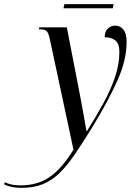

<svg xmlns="http://www.w3.org/2000/svg" viewBox="-161 -668 649 928"><path d="M-59 240Q-82 240 -104 235.5Q-126 231 -141 223L-138 213Q-125 219 -107 223.5Q-89 228 -62 228Q21 228 80 187Q139 146 194 55L80 -478Q74 -507 65.5 -516.5Q57 -526 36 -526H27L29 -536H162L225 -211Q230 -187 236 -152.5Q242 -118 248 -85.5Q254 -53 257 -34H259Q300 -99 336 -164Q372 -229 394 -292.5Q416 -356 416 -417Q416 -458 396 -473Q376 -488 345 -488Q345 -515 360 -529.5Q375 -544 395 -544Q421 -544 436 -524.5Q451 -505 451 -466Q451 -377 405.5 -276.5Q360 -176 288 -58Q240 20 202 76Q164 132 126.5 168.5Q89 205 45 222.5Q1 240 -59 240ZM146 -628 150 -648H388L384 -628Z"/></svg>

Font: Noto Serif Display Condensed
Style: Italic
Weight: 400
Width: 3
Italic angle: -12°
Designer: Monotype Design Team
Foundry: Monotype Imaging Inc.
Version: Version 2.009